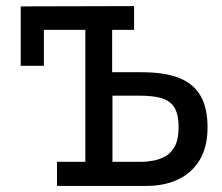

<svg xmlns="http://www.w3.org/2000/svg" viewBox="-20 -610 727 630"><path d="M167 0V-79H260V-512H124V-394H48V-589L420 -590V-512H348V-373H445Q522 -373 569.5 -353.5Q617 -334 639 -294Q661 -254 661 -192Q661 -128 635.5 -85.5Q610 -43 565 -21.5Q520 0 461 0ZM349 -79H441Q462 -79 483.5 -83Q505 -87 524 -98Q543 -109 554.5 -131.5Q566 -154 566 -192Q566 -237 551 -259Q536 -281 508 -288.5Q480 -296 441 -296H349Z"/></svg>

Font: Podkova Medium
Style: Regular
Weight: 500
Designer: Ilya Yudin
Foundry: Cyreal (www.cyreal.org)
Version: Version 2.103